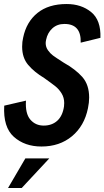

<svg xmlns="http://www.w3.org/2000/svg" viewBox="-22 -719 519 954"><path d="M-1 -194 107 -219Q103 -155 128.5 -125Q154 -95 195 -95Q236 -95 262.5 -119Q289 -143 296 -190Q297 -196 297 -207Q297 -234 284 -255Q271 -276 253.5 -290Q236 -304 198 -331Q148 -361 118 -396.5Q88 -432 88 -487Q88 -512 93 -532Q109 -610 164 -654.5Q219 -699 309 -699Q382 -699 431 -659Q480 -619 477 -531L379 -507Q382 -600 298 -600Q262 -600 238 -578Q214 -556 207 -521Q205 -511 205 -505Q205 -485 216.5 -469Q228 -453 241.5 -443Q255 -433 294 -408Q353 -375 387 -336.5Q421 -298 421 -234Q421 -210 415 -181Q397 -93 335.5 -42Q274 9 184 9Q101 9 47 -39Q-7 -87 -1 -194ZM104 68H223L86 215H18Z"/></svg>

Font: Decalotype SemiBold Italic
Style: Regular
Weight: 600
Italic angle: -12°
Designer: Alfredo Marco Pradil
Foundry: Alfredo Marco Pradil
Version: Version 1.0